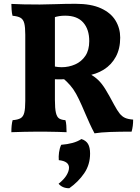

<svg xmlns="http://www.w3.org/2000/svg" viewBox="-20 -700 744 1021"><path d="M482.6 9Q468.2 -18 457.2 -42.3Q446.2 -66.6 436 -90.3Q425.8 -114 415 -138.8Q399 -175 384.9 -200.6Q370.8 -226.2 353 -246.7Q335.2 -267.2 309.8 -288.6L351.4 -279.8Q323.6 -278.4 303.2 -278.1Q282.8 -277.8 258.4 -279.2L264.4 -347.2Q279.6 -344.6 288.9 -343.6Q298.2 -342.6 307.6 -342.6Q346 -342.6 379.7 -357.5Q413.4 -372.4 434 -403Q454.6 -433.6 454.6 -481.4Q454.6 -544 422.5 -580.3Q390.4 -616.6 326.8 -616.6Q309.2 -616.6 294.9 -614.3Q280.6 -612 265.2 -607L272 -636V-169Q272 -122.8 277.4 -100.1Q282.8 -77.4 294.7 -69.9Q306.6 -62.4 327.8 -61Q331.4 -50.8 332.7 -32.7Q334 -14.6 334 3Q314.2 2 285.8 1.3Q257.4 0.6 229 0.3Q200.6 0 181.4 0Q146.4 0 108 1Q69.6 2 40.4 3Q40.4 -16.4 42 -32.5Q43.6 -48.6 47.2 -61Q74.2 -63 88.9 -71.1Q103.6 -79.2 109 -100.7Q114.4 -122.2 114.4 -163V-515.4Q114.4 -555.6 109 -576.4Q103.6 -597.2 88.9 -605.5Q74.2 -613.8 46.6 -616.2Q43 -629.2 41.7 -648.8Q40.4 -668.4 40.4 -679.2Q64.4 -677.6 105.4 -676.8Q146.4 -676 191.6 -676Q224.8 -676 275.8 -677.9Q326.8 -679.8 382.6 -679.8Q464.8 -679.8 517.2 -655.7Q569.6 -631.6 594.4 -590.6Q619.2 -549.6 619.2 -499.8Q619.2 -441.2 596 -398.3Q572.8 -355.4 532 -329.9Q491.2 -304.4 438.2 -296.8L454.6 -309.4Q483.4 -292.4 502.5 -274.2Q521.6 -256 540.5 -225.4Q559.4 -194.8 587.2 -142.4Q603.4 -112.4 616.3 -96.3Q629.2 -80.2 645.2 -73.1Q661.2 -66 688 -64Q688 -46 686 -30.4Q684 -14.8 679.8 0Q617.2 0 566.3 1.8Q515.4 3.6 482.6 9ZM413 39.4Q437.2 47 448.1 65.4Q459 83.8 459 116.6Q459 175.8 427.7 221.5Q396.4 267.2 348.4 301Q311.6 301.2 291.6 277Q320.2 254.4 333.6 232.1Q347 209.8 347 191.8Q347 157.4 292.6 151.6Q291 132.8 293.9 110.7Q296.8 88.6 305.4 70Q338.6 67.4 365.5 60.1Q392.4 52.8 413 39.4Z"/></svg>

Font: Vollkorn
Style: Regular
Weight: 400
Designer: Friedrich Althausen
Foundry: Friedrich Althausen
Version: Version 4.104